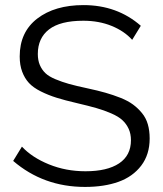

<svg xmlns="http://www.w3.org/2000/svg" viewBox="-20 -735 647 761"><path d="M503.9 -577.1Q472.7 -611.8 422.4 -632.3Q372.1 -652.8 310.1 -652.8Q218.8 -652.8 174.3 -618.4Q129.9 -584 129.9 -521Q129.9 -496.1 137.9 -477.3Q146 -458.5 159.7 -445.3Q173.3 -432.1 199.5 -421.1Q225.6 -410.2 253.7 -402.3Q281.7 -394.5 327.1 -384.8Q368.2 -376 398.2 -367.4Q428.2 -358.9 457.8 -347.2Q487.3 -335.4 507.1 -320.8Q526.9 -306.2 542.7 -286.9Q558.6 -267.6 565.9 -242.4Q573.2 -217.3 573.2 -186Q573.2 -122.6 539.8 -78.6Q506.3 -34.7 449.7 -14.4Q393.1 5.9 316.9 5.9Q152.3 5.9 32.2 -97.2L66.9 -153.8Q106.9 -110.8 174.1 -83.5Q241.2 -56.2 318.8 -56.2Q404.8 -56.2 451.9 -87.4Q499 -118.7 499 -179.2Q499 -205.1 489.7 -224.9Q480.5 -244.6 464.8 -259Q449.2 -273.4 420.9 -285.6Q392.6 -297.9 362.1 -306.6Q331.5 -315.4 285.2 -326.2Q236.8 -337.4 204.1 -347.7Q171.4 -357.9 141.6 -372.8Q111.8 -387.7 94.7 -406.2Q77.6 -424.8 67.9 -450.9Q58.1 -477.1 58.1 -511.2Q58.1 -607.9 127.7 -661.4Q197.3 -714.8 311 -714.8Q444.3 -714.8 538.1 -632.8Z"/></svg>

Font: Rawline
Style: Regular
Weight: 400
Designer: Matt McInerney, Pablo Impallari, Rodrigo Fuenzalida
Foundry: Matt McInerney, Pablo Impallari, Rodrigo Fuenzalida
Version: Version 4.020;PS 004.020;hotconv 1.0.88;makeotf.lib2.5.64775